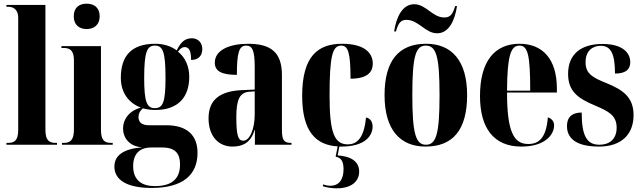

<svg xmlns="http://www.w3.org/2000/svg" viewBox="-20 -787 3487 1044"><path d="M15 0H290V-10H283C247 -10 227 -24 227 -81V-760H15V-750H26C44 -750 79 -743 79 -689V-81C79 -24 59 -10 24 -10H15Z M451 -629C490 -629 522 -651 522 -698C522 -747 490 -767 451 -767C412 -767 381 -747 381 -698C381 -651 412 -629 451 -629ZM317 0H593V-10H583C549 -10 529 -24 529 -81V-536H314V-526H328C361 -526 382 -512 382 -458V-83C382 -25 362 -10 327 -10H317Z M804 235C977 235 1054 162 1054 44C1054 -50 999 -106 884 -106H789C752 -106 733 -122 733 -151C733 -169 741 -185 757 -198C778 -192 801 -189 824 -189C952 -189 1009 -262 1009 -369C1009 -427 987 -475 948 -506C961 -524 971 -531 984 -531C1009 -531 1019 -509 1019 -461C1064 -461 1080 -489 1080 -521C1080 -552 1059 -579 1023 -579C977 -579 957 -545 941 -513C910 -536 870 -549 824 -549C695 -549 637 -483 637 -364C637 -280 683 -225 746 -202C680 -184 649 -136 649 -89C649 -38 683 10 754 14C654 22 602 56 602 119C602 194 675 235 804 235ZM822 -199C779 -199 764 -231 764 -363C764 -506 780 -539 822 -539C865 -539 880 -507 880 -364C880 -231 866 -199 822 -199ZM822 225C757 225 704 198 704 116C704 38 753 15 799 15H862C933 15 959 48 959 107C959 185 915 225 822 225Z M1244 10C1303 10 1345 -14 1364 -80H1366V0H1565V-10H1562C1524 -10 1513 -25 1513 -81V-379C1513 -504 1451 -549 1329 -549C1230 -549 1148 -516 1148 -446C1148 -399 1187 -380 1268 -380C1268 -501 1280 -539 1318 -539C1353 -539 1365 -511 1365 -422V-300L1297 -297C1174 -292 1114 -243 1114 -144C1114 -42 1172 10 1244 10ZM1303 -22C1276 -22 1265 -46 1265 -150C1265 -245 1283 -284 1335 -288L1365 -290V-164C1365 -88 1339 -22 1303 -22Z M1836 10C1971 10 2006 -54 2006 -98C2006 -123 1995 -144 1970 -148C1960 -38 1922 -2 1871 -2C1798 -2 1772 -66 1772 -267C1772 -483 1788 -539 1835 -539C1872 -539 1886 -504 1886 -359C1990 -359 2007 -406 2007 -441C2007 -502 1958 -549 1840 -549C1710 -549 1623 -483 1623 -266C1623 -70 1699 2 1816 9L1805 65C1834 70 1848 89 1848 133C1848 190 1823 223 1776 223C1764 223 1753 221 1736 216V226C1759 233 1786 237 1811 237C1886 237 1933 203 1933 146C1933 94 1893 63 1816 58L1825 10C1829 10 1832 10 1836 10Z M2357 -606C2420 -606 2453 -674 2465 -754H2455C2441 -708 2428 -692 2396 -692C2331 -692 2297 -764 2232 -764C2169 -764 2135 -696 2123 -616H2133C2146 -662 2159 -679 2190 -679C2256 -679 2292 -606 2357 -606ZM2294 10C2443 10 2520 -81 2520 -270C2520 -457 2436 -549 2297 -549C2148 -549 2071 -457 2071 -270C2071 -82 2155 10 2294 10ZM2296 0C2241 0 2222 -59 2222 -270C2222 -481 2240 -539 2295 -539C2352 -539 2370 -481 2370 -270C2370 -59 2352 0 2296 0Z M2815 10C2942 10 2993 -53 2993 -106C2993 -128 2978 -143 2959 -149C2950 -36 2910 -4 2852 -4C2772 -4 2737 -75 2737 -284H3008V-306C3008 -464 2932 -549 2805 -549C2669 -549 2590 -453 2590 -265C2590 -91 2664 10 2815 10ZM2863 -294H2737C2738 -486 2758 -539 2804 -539C2851 -539 2863 -486 2863 -294Z M3237 10C3361 10 3425 -58 3425 -161C3425 -260 3365 -299 3280 -334C3203 -365 3164 -385 3164 -449C3164 -515 3207 -538 3246 -538C3301 -538 3324 -496 3324 -387C3382 -387 3407 -409 3407 -449C3407 -501 3364 -548 3256 -548C3143 -548 3069 -496 3069 -385C3069 -293 3119 -253 3216 -213C3285 -183 3333 -162 3333 -93C3333 -30 3294 0 3239 0C3170 0 3143 -50 3143 -175C3099 -175 3063 -158 3063 -101C3063 -42 3103 10 3237 10Z"/></svg>

Font: Noto Serif Display ExtraCondensed ExtraBold
Style: Regular
Weight: 800
Width: 2
Designer: Monotype Design Team
Foundry: Monotype Imaging Inc.
Version: Version 2.009